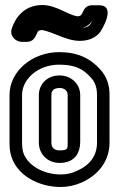

<svg xmlns="http://www.w3.org/2000/svg" viewBox="-20 -715 474 766"><path d="M68 -336C68 -399 131 -457 216 -457C278 -457 311 -441 343 -405C359 -388 367 -366 367 -336V-146C367 -92 337 -55 286 -33C265 -23 245 -19 222 -19C147 -19 83 -61 71 -113C69 -124 68 -133 68 -146ZM18 -336V-146C18 -131 19 -116 22 -103C41 -17 133 31 222 31C251 31 279 25 306 13C369 -15 417 -70 417 -146V-336C417 -376 406 -410 379 -439C339 -483 289 -507 216 -507C111 -507 18 -433 18 -336ZM218 -414C164 -414 135 -375 135 -336V-146C135 -101 169 -65 218 -65C284 -65 300 -113 300 -148V-336C300 -381 263 -414 218 -414ZM218 -364C239 -364 250 -351 250 -336V-148C250 -123 252 -115 218 -115C195 -115 185 -127 185 -146V-336C185 -351 192 -364 218 -364ZM308 -603C334 -610 348 -629 355 -644C349 -632 342 -621 341 -619C335 -610 325 -605 308 -603ZM128 -643C122 -642 114 -638 111 -636C115 -638 122 -641 128 -643ZM192 -635C176 -641 162 -645 148 -645C159 -645 174 -642 192 -635ZM289 -650C284 -650 265 -655 237 -669C205 -685 176 -695 149 -695C75 -695 40 -642 27 -601C17 -571 43 -548 67 -548H87C108 -548 117 -561 123 -572C130 -585 128 -595 148 -595C153 -595 175 -589 209 -575C236 -564 267 -552 298 -552C332 -552 362 -563 381 -589C381 -589 449 -694 375 -694H347C330 -694 319 -685 313 -672C306 -657 303 -650 289 -650Z"/></svg>

Font: DIN Rundschrift
Style: BreitKont
Weight: 400
Width: 7
Version: Version 1.027